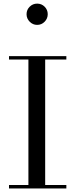

<svg xmlns="http://www.w3.org/2000/svg" viewBox="-20 -1068 427 1088"><path d="M31 0V-19.5H141V-730.5H31V-750H356V-730.5H236V-19.5H356V0ZM190.5 -927Q166 -927 148.2 -945Q130.5 -963 130.5 -987.5Q130.5 -1012.5 148.2 -1030Q166 -1047.5 190.5 -1047.5Q215.5 -1047.5 233 -1030Q250.5 -1012.5 250.5 -987.5Q250.5 -963 233 -945Q215.5 -927 190.5 -927Z"/></svg>

Font: Bodoni Moda
Style: Regular
Weight: 400
Designer: Owen Earl
Foundry: indestructible type
Version: Version 2.005